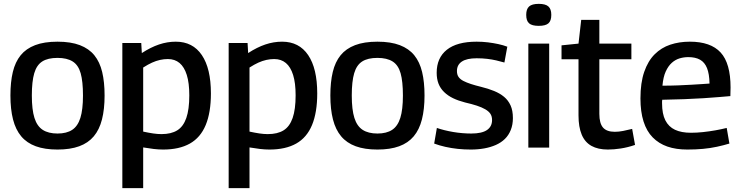

<svg xmlns="http://www.w3.org/2000/svg" viewBox="-20 -765 3839 995"><path d="M34 -270Q34 -340 46.5 -392Q59 -444 87 -478.5Q115 -513 162 -531Q209 -549 278 -549Q347 -549 394 -531Q441 -513 469 -478.5Q497 -444 509.5 -392Q522 -340 522 -270Q522 -199 508.5 -146Q495 -93 466 -58.5Q437 -24 390.5 -7Q344 10 278 10Q212 10 165.5 -7Q119 -24 90 -58.5Q61 -93 47.5 -146Q34 -199 34 -270ZM145 -270Q145 -197 158.5 -154Q172 -111 201.5 -92Q231 -73 278 -73Q325 -73 354 -92Q383 -111 396.5 -154Q410 -197 410 -270Q410 -343 398 -385.5Q386 -428 356.5 -446.5Q327 -465 278 -465Q228 -465 199 -446.5Q170 -428 157.5 -385.5Q145 -343 145 -270Z M614 210V-542H712L715 -490Q761 -520 804 -534.5Q847 -549 891 -549Q979 -549 1026 -479.5Q1073 -410 1073 -281Q1073 -182 1046 -117Q1019 -52 964 -21Q909 10 825 10Q802 10 776.5 7Q751 4 722 -1V210ZM817 -70Q867 -70 898.5 -89.5Q930 -109 945.5 -153.5Q961 -198 961 -271Q961 -335 948 -376.5Q935 -418 910.5 -438.5Q886 -459 850 -459Q830 -459 809.5 -454.5Q789 -450 768 -440.5Q747 -431 722 -415V-83Q750 -77 773 -73.5Q796 -70 817 -70Z M1165 210V-542H1263L1266 -490Q1312 -520 1355 -534.5Q1398 -549 1442 -549Q1530 -549 1577 -479.5Q1624 -410 1624 -281Q1624 -182 1597 -117Q1570 -52 1515 -21Q1460 10 1376 10Q1353 10 1327.5 7Q1302 4 1273 -1V210ZM1368 -70Q1418 -70 1449.5 -89.5Q1481 -109 1496.5 -153.5Q1512 -198 1512 -271Q1512 -335 1499 -376.5Q1486 -418 1461.5 -438.5Q1437 -459 1401 -459Q1381 -459 1360.5 -454.5Q1340 -450 1319 -440.5Q1298 -431 1273 -415V-83Q1301 -77 1324 -73.5Q1347 -70 1368 -70Z M1692 -270Q1692 -340 1704.5 -392Q1717 -444 1745 -478.5Q1773 -513 1820 -531Q1867 -549 1936 -549Q2005 -549 2052 -531Q2099 -513 2127 -478.5Q2155 -444 2167.5 -392Q2180 -340 2180 -270Q2180 -199 2166.5 -146Q2153 -93 2124 -58.5Q2095 -24 2048.5 -7Q2002 10 1936 10Q1870 10 1823.5 -7Q1777 -24 1748 -58.5Q1719 -93 1705.5 -146Q1692 -199 1692 -270ZM1803 -270Q1803 -197 1816.5 -154Q1830 -111 1859.5 -92Q1889 -73 1936 -73Q1983 -73 2012 -92Q2041 -111 2054.5 -154Q2068 -197 2068 -270Q2068 -343 2056 -385.5Q2044 -428 2014.5 -446.5Q1985 -465 1936 -465Q1886 -465 1857 -446.5Q1828 -428 1815.5 -385.5Q1803 -343 1803 -270Z M2230 -21 2244 -102Q2261 -96 2283 -90.5Q2305 -85 2328.5 -81Q2352 -77 2376 -75Q2400 -73 2422 -73Q2477 -73 2503.5 -91Q2530 -109 2530 -143Q2530 -162 2521.5 -175Q2513 -188 2495 -198.5Q2477 -209 2451 -217.5Q2425 -226 2390 -234Q2355 -243 2328 -256Q2301 -269 2281.5 -288Q2262 -307 2252.5 -331.5Q2243 -356 2243 -388Q2243 -465 2295.5 -507Q2348 -549 2450 -549Q2481 -549 2509 -545.5Q2537 -542 2562.5 -536.5Q2588 -531 2609 -523L2594 -441Q2573 -447 2551.5 -452Q2530 -457 2505 -460Q2480 -463 2450 -463Q2399 -463 2373.5 -446Q2348 -429 2348 -397Q2348 -378 2356.5 -366Q2365 -354 2381.5 -345.5Q2398 -337 2421 -329.5Q2444 -322 2473 -315Q2510 -306 2540.5 -293.5Q2571 -281 2592.5 -263Q2614 -245 2626 -218.5Q2638 -192 2638 -153Q2638 -119 2627 -91.5Q2616 -64 2596.5 -45Q2577 -26 2550 -14Q2523 -2 2490 4Q2457 10 2420 10Q2385 10 2352 6.5Q2319 3 2288 -4Q2257 -11 2230 -21Z M2772 -631Q2737 -631 2722 -644Q2707 -657 2707 -688Q2707 -718 2722 -731.5Q2737 -745 2772 -745Q2807 -745 2822 -731.5Q2837 -718 2837 -688Q2837 -657 2822 -644Q2807 -631 2772 -631ZM2718 0V-539H2826V0Z M3130 10Q3079 10 3045 -9Q3011 -28 2994.5 -67.5Q2978 -107 2978 -167V-458H2890V-530L2978 -539L2992 -662H3086V-539H3252V-458H3086V-175Q3086 -126 3105 -104Q3124 -82 3166 -82Q3187 -82 3209.5 -86.5Q3232 -91 3256 -97L3271 -14Q3233 -1 3197 4.5Q3161 10 3130 10Z M3542 10Q3483 10 3438.5 -5.5Q3394 -21 3362.5 -53Q3331 -85 3315 -135.5Q3299 -186 3299 -255Q3299 -336 3318.5 -392.5Q3338 -449 3372.5 -483.5Q3407 -518 3453.5 -533.5Q3500 -549 3555 -549Q3663 -549 3714.5 -493Q3766 -437 3766 -311Q3766 -304 3765.5 -291.5Q3765 -279 3765 -267Q3742 -265 3706.5 -262Q3671 -259 3625 -256Q3579 -253 3525 -251Q3471 -249 3412 -248Q3411 -244 3411 -239.5Q3411 -235 3411 -230Q3411 -175 3428 -141.5Q3445 -108 3478 -92.5Q3511 -77 3561 -77Q3591 -77 3623.5 -80.5Q3656 -84 3687 -89.5Q3718 -95 3746 -102L3760 -21Q3730 -12 3695.5 -4.5Q3661 3 3623 6.5Q3585 10 3542 10ZM3413 -321Q3455 -321 3493.5 -322.5Q3532 -324 3565 -326Q3598 -328 3621.5 -329.5Q3645 -331 3657 -332Q3656 -382 3644 -412Q3632 -442 3608 -455.5Q3584 -469 3547 -469Q3524 -469 3502 -462.5Q3480 -456 3461.5 -439.5Q3443 -423 3430 -394.5Q3417 -366 3413 -321Z"/></svg>

Font: Georama ExtraCondensed Thin Medium
Style: Regular
Weight: 500
Version: Version 1.001